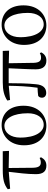

<svg xmlns="http://www.w3.org/2000/svg" viewBox="868 -1445 592 2368"><g transform="rotate(-90 1164.0 -261.0)"><path d="M305 15C354 15 385 -8 408 -50L400 -68C383 -59 366 -54 344 -54C306 -54 282 -74 279 -145L276 -450L487 -446L483 -523H251C136 -523 72 -507 14 -461L21 -432L229 -449C216 -342 200 -221 200 -113C200 -20 240 15 305 15Z M796 15C921 15 1044 -77 1044 -267C1044 -444 945 -537 805 -537C679 -537 556 -442 556 -261C556 -72 669 15 796 15ZM808 -18C727 -18 651 -110 651 -308C651 -424 710 -503 794 -503C889 -503 951 -393 951 -213C951 -102 900 -18 808 -18Z M1602 15C1648 15 1682 -8 1702 -49L1692 -66C1675 -56 1661 -51 1636 -51C1598 -51 1576 -72 1573 -140L1568 -449L1723 -445L1720 -523H1331C1233 -523 1167 -506 1108 -467L1115 -433L1290 -449C1288 -339 1284 -216 1266 -94C1228 -93 1196 -90 1165 -86C1150 -75 1143 -60 1143 -39C1143 -8 1166 13 1202 13C1264 13 1302 -28 1309 -113C1320 -218 1322 -339 1322 -450H1506C1501 -328 1493 -205 1493 -116C1493 -21 1536 15 1602 15Z M2034 15C2159 15 2282 -77 2282 -267C2282 -444 2183 -537 2043 -537C1917 -537 1794 -442 1794 -261C1794 -72 1907 15 2034 15ZM2046 -18C1965 -18 1889 -110 1889 -308C1889 -424 1948 -503 2032 -503C2127 -503 2189 -393 2189 -213C2189 -102 2138 -18 2046 -18Z"/></g></svg>

Font: Noto Serif HK Medium
Style: Regular
Weight: 500
Designer: Ryoko NISHIZUKA 西塚涼子 (kana & ideographs); Frank Grießhammer (Latin, Greek & Cyrillic); Wenlong ZHANG 张文龙 (bopomofo); San
Foundry: Adobe
Version: Version 2.001;hotconv 1.1.0;makeotfexe 2.6.0